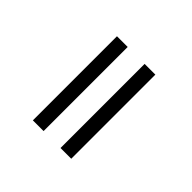

<svg xmlns="http://www.w3.org/2000/svg" viewBox="-8 -516 481 481"><g transform="rotate(-45 232.0 -276.0)"><path d="M77 -306V-344H375V-306ZM77 -208V-246H375V-208Z"/></g></svg>

Font: Raleway Light
Style: Italic
Weight: 300
Italic angle: -12°
Designer: Matt McInerney, Pablo Impallari, Rodrigo Fuenzalida
Foundry: Matt McInerney, Pablo Impallari, Rodrigo Fuenzalida
Version: Version 4.026